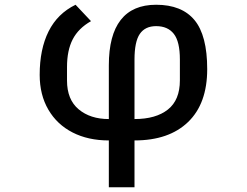

<svg xmlns="http://www.w3.org/2000/svg" viewBox="-20 -578 1040 808"><path d="M438 13Q351 13 285.5 -20.5Q220 -54 183.5 -116.5Q147 -179 147 -263Q147 -371 184.5 -446Q222 -521 298 -558L363 -489Q310 -459 286 -412.5Q262 -366 262 -296V-239Q262 -159 311 -118Q360 -77 438 -77V-303Q438 -430 488 -494Q538 -558 637 -558Q745 -558 798.5 -493.5Q852 -429 852 -287Q852 -142 771.5 -64.5Q691 13 546 13V210H438ZM546 -77Q636 -77 686.5 -117Q737 -157 737 -240V-328Q737 -403 711.5 -435.5Q686 -468 637 -468Q591 -468 568.5 -435.5Q546 -403 546 -327Z"/></svg>

Font: IBM Plex Sans JP Medium
Style: Regular
Weight: 500
Designer: Mike Abbink; Paul van der Laan; Pieter van Rosmalen; Wujin Sim; Yejin Wi; Jinhee Kim; Boomi Park; Yona Kim; Kichan Ma
Foundry: Sandoll Inc.
Version: Version 1.001